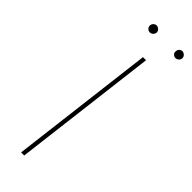

<svg xmlns="http://www.w3.org/2000/svg" viewBox="-283 -864 878 878"><g transform="rotate(45 156.5 -424.5)"><path d="M182 -702H202L116 0H96ZM102 -826Q102 -836 109 -842.5Q116 -849 125 -849Q134 -848 140.5 -841.5Q147 -835 147 -826Q146 -817 139.5 -810.5Q133 -804 124 -804Q115 -804 108.5 -810.5Q102 -817 102 -826ZM269 -826Q269 -836 275.5 -842.5Q282 -849 291 -849Q300 -848 306.5 -841.5Q313 -835 313 -826Q313 -817 306 -810.5Q299 -804 290 -804Q281 -804 274.5 -810.5Q268 -817 269 -826Z"/></g></svg>

Font: Josefin Sans Thin Thin
Style: Italic
Weight: 250
Italic angle: -7°
Version: Version 2.000